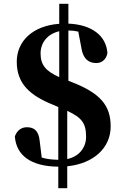

<svg xmlns="http://www.w3.org/2000/svg" viewBox="-20 -858 650 1008"><path d="M286 130H333V15C472 1 561 -82 561 -194C561 -304 508 -369 352 -429L339 -434V-698C358 -698 374 -696 391 -692L407 -608C417 -542 452 -527 486 -527C512 -527 537 -543 544 -579C538 -671 461 -729 339 -734V-838H291V-733C152 -723 68 -642 68 -534C68 -420 135 -357 261 -307L286 -296V-19C251 -20 224 -23 199 -31L188 -121C182 -171 160 -190 121 -190C95 -190 70 -176 58 -142C65 -42 143 16 286 17ZM333 -276C409 -241 432 -211 432 -140C432 -84 396 -36 333 -23ZM291 -453C222 -484 193 -516 193 -577C193 -636 231 -680 291 -694Z"/></svg>

Font: Noto Serif CJK SC Black
Style: Regular
Weight: 900
Designer: Ryoko NISHIZUKA 西塚涼子 (kana & ideographs); Frank Grießhammer (Latin, Greek & Cyrillic); Wenlong ZHANG 张文龙 (bopomofo); San
Foundry: Adobe
Version: Version 2.001;hotconv 1.1.0;makeotfexe 2.6.0